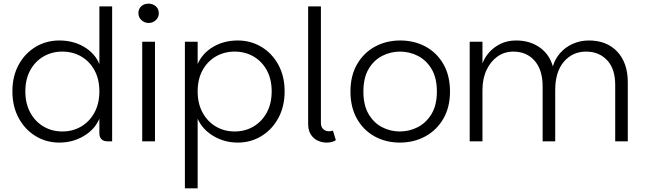

<svg xmlns="http://www.w3.org/2000/svg" viewBox="-20 -775 3538 1053"><path d="M305 7Q234 7 175.5 -28.5Q117 -64 82.5 -127.5Q48 -191 48 -274Q48 -357 82.5 -420Q117 -483 175.5 -518Q234 -553 305 -553Q382 -553 441 -518Q500 -483 525 -424V-740H595V0H569Q548 0 536.5 -11.5Q525 -23 525 -44V-124Q500 -65 439.5 -29Q379 7 305 7ZM322 -54Q379 -54 425 -81Q471 -108 498 -157.5Q525 -207 525 -274Q525 -341 498 -390Q471 -439 425 -465.5Q379 -492 322 -492Q265 -492 219 -465.5Q173 -439 146 -390Q119 -341 119 -274Q119 -207 146 -157.5Q173 -108 219 -81Q265 -54 322 -54Z M760 0V-546H830V0ZM795 -649Q773 -649 756 -664.5Q739 -680 739 -703Q739 -726 754.5 -740.5Q770 -755 795 -755Q818 -755 834.5 -740.5Q851 -726 851 -703Q851 -680 834.5 -664.5Q818 -649 795 -649Z M1284 7Q1211 7 1150.5 -29Q1090 -65 1064 -124V258H994V-546H1064V-424Q1090 -483 1149 -518Q1208 -553 1284 -553Q1355 -553 1413.5 -518Q1472 -483 1506.5 -420Q1541 -357 1541 -274Q1541 -191 1506.5 -127.5Q1472 -64 1413.5 -28.5Q1355 7 1284 7ZM1267 -54Q1324 -54 1370 -81Q1416 -108 1443 -157.5Q1470 -207 1470 -274Q1470 -341 1443 -390Q1416 -439 1370 -465.5Q1324 -492 1267 -492Q1210 -492 1164 -465.5Q1118 -439 1091 -390Q1064 -341 1064 -274Q1064 -207 1091 -157.5Q1118 -108 1164 -81Q1210 -54 1267 -54Z M1670 -96V-740H1740V-102Q1740 -78 1753 -66.5Q1766 -55 1784 -55Q1795 -55 1806 -59L1822 -6Q1801 7 1771 7Q1747 7 1724 -3Q1701 -13 1685.5 -36Q1670 -59 1670 -96Z M2173 7Q2096 7 2034.5 -27Q1973 -61 1937.5 -124Q1902 -187 1902 -273Q1902 -360 1938.5 -423Q1975 -486 2037 -519.5Q2099 -553 2175 -553Q2252 -553 2314 -519.5Q2376 -486 2412 -423Q2448 -360 2448 -273Q2448 -187 2411.5 -124Q2375 -61 2312.5 -27Q2250 7 2173 7ZM2173 -54Q2225 -54 2271 -77.5Q2317 -101 2346.5 -149.5Q2376 -198 2376 -273Q2376 -348 2347 -396.5Q2318 -445 2272 -468.5Q2226 -492 2174 -492Q2122 -492 2076 -468.5Q2030 -445 2001.5 -396.5Q1973 -348 1973 -273Q1973 -198 2001.5 -149.5Q2030 -101 2075.5 -77.5Q2121 -54 2173 -54Z M2556 0V-546H2626V-427Q2638 -460 2663.5 -488.5Q2689 -517 2726 -535Q2763 -553 2811 -553Q2885 -553 2939 -515.5Q2993 -478 3012 -411Q3024 -452 3052 -484Q3080 -516 3121 -534.5Q3162 -553 3210 -553Q3308 -553 3365.5 -491.5Q3423 -430 3423 -324V0H3354V-309Q3354 -398 3309.5 -445Q3265 -492 3194 -492Q3120 -492 3072.5 -436.5Q3025 -381 3025 -281V0H2956V-301Q2956 -392 2912 -442Q2868 -492 2795 -492Q2747 -492 2709 -465.5Q2671 -439 2648.5 -391.5Q2626 -344 2626 -281V0Z"/></svg>

Font: Parkinsans Light
Style: Regular
Weight: 300
Designer: Red Stone, Indian Type Foundry
Foundry: Indian Type Foundry
Version: Version 1.000